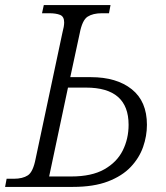

<svg xmlns="http://www.w3.org/2000/svg" viewBox="-35 -734 651 754"><path d="M-15 0 -9 -32H19Q54 -32 74.5 -45.5Q95 -59 105 -111L210 -605Q217 -631 217 -646Q217 -669 201 -675.5Q185 -682 158 -682H130L137 -714H399L393 -682H365Q330 -682 309 -668.5Q288 -655 278 -603L241 -431H322Q423 -431 482.5 -383.5Q542 -336 542 -244Q542 -200 527 -157Q512 -114 478.5 -78.5Q445 -43 389 -21.5Q333 0 251 0ZM158 -41H245Q325 -41 374.5 -69Q424 -97 447 -143Q470 -189 470 -244Q470 -390 303 -390H232Z"/></svg>

Font: Noto Serif Light
Style: Italic
Weight: 300
Italic angle: -12°
Designer: Monotype Design Team
Foundry: Monotype Imaging Inc.
Version: Version 2.013